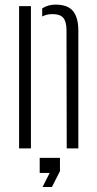

<svg xmlns="http://www.w3.org/2000/svg" viewBox="-20 -626 408 810"><path d="M60.5 0V-600H110.5V0ZM261.5 0 260.5 -501Q260 -536 246.5 -551.2Q233 -566.5 201 -566.5Q189 -566.5 178.2 -564Q167.5 -561.5 158 -556.5V-590.5Q170 -598.5 184 -602.5Q198 -606.5 214.5 -606.5Q265 -606.5 287.5 -580Q310 -553.5 310.5 -498V0ZM159.5 163 189.5 103.5H147.5V40H233V96L199 163Z"/></svg>

Font: Big Shoulders Stencil Text ExtraLight
Style: Regular
Weight: 250
Version: Version 2.001